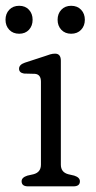

<svg xmlns="http://www.w3.org/2000/svg" viewBox="-28 -660 339 680"><path d="M187.5 -445V-77Q187.5 -50 213.5 -43L235 -38Q255 -31.5 255 -18Q255 0 232 0H71.5Q48.5 0 48.5 -18Q48.5 -31.5 69 -38L91 -43Q117 -50 117 -77V-370.5Q117 -396.5 96 -398.5L57 -399.5Q39.5 -402.5 39.5 -416.5Q39.5 -431 60 -438L132 -461.5Q141 -465 149.8 -467.5Q158.5 -470 167 -470Q187.5 -470 187.5 -445ZM40 -540.5Q18 -540.5 4.8 -554.5Q-8.5 -568.5 -8.5 -590Q-8.5 -611.5 4.8 -625.5Q18 -639.5 40 -639.5Q61.5 -639.5 74.5 -625.5Q87.5 -611.5 87.5 -590Q87.5 -568.5 74.5 -554.5Q61.5 -540.5 40 -540.5ZM224 -540.5Q202.5 -540.5 189.2 -554.5Q176 -568.5 176 -590Q176 -611.5 189.2 -625.5Q202.5 -639.5 224 -639.5Q246 -639.5 259.2 -625.5Q272.5 -611.5 272.5 -590Q272.5 -568.5 259.2 -554.5Q246 -540.5 224 -540.5Z"/></svg>

Font: Fraunces 9pt S100 Light
Style: Regular
Weight: 300
Version: Version 1.000; ttfautohint (v1.8.3)